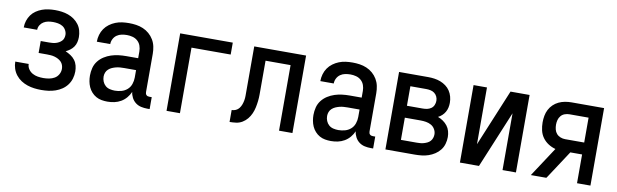

<svg xmlns="http://www.w3.org/2000/svg" viewBox="-39 -894 4079 1269"><g transform="rotate(10 2000.0 -260.0)"><path d="M253 8Q229 8 205.5 5Q182 2 159.5 -5.5Q137 -13 117 -26Q97 -39 82 -58Q67 -77 59.5 -100Q52 -123 52 -146V-147H142Q142 -128 153 -112Q164 -96 180.5 -87Q197 -78 215.5 -75Q234 -72 253 -72Q272 -72 291.5 -75.5Q311 -79 327.5 -88.5Q344 -98 354 -115.5Q364 -133 364 -153Q364 -166 359.5 -178.5Q355 -191 346 -200Q337 -209 325.5 -215Q314 -221 301.5 -224.5Q289 -228 276 -229Q263 -230 250 -230H194V-310H250Q261 -310 272.5 -311Q284 -312 294.5 -315Q305 -318 315 -323.5Q325 -329 333 -337Q341 -345 344.5 -356Q348 -367 348 -378Q348 -394 339.5 -409.5Q331 -425 317 -433.5Q303 -442 286 -445Q269 -448 253 -448Q236 -448 220 -445Q204 -442 190 -433.5Q176 -425 167 -410.5Q158 -396 158 -379H68V-381Q68 -403 75 -424.5Q82 -446 95 -464Q108 -482 126.5 -494.5Q145 -507 165.5 -514.5Q186 -522 208.5 -525Q231 -528 253 -528Q275 -528 297.5 -525Q320 -522 341 -514.5Q362 -507 380.5 -494Q399 -481 412.5 -463Q426 -445 432 -423Q438 -401 438 -379Q438 -362 434 -345Q430 -328 420.5 -314Q411 -300 397 -289.5Q383 -279 368 -272Q386 -264 403 -253Q420 -242 432 -226Q444 -210 449 -190.5Q454 -171 454 -151Q454 -127 447 -103.5Q440 -80 425.5 -60.5Q411 -41 391 -27.5Q371 -14 348 -6Q325 2 301 5Q277 8 253 8Z M697 8Q677 8 657.5 4.5Q638 1 621 -8.5Q604 -18 590.5 -33Q577 -48 569 -66Q561 -84 557.5 -103.5Q554 -123 554 -142Q554 -168 560.5 -193.5Q567 -219 583 -239.5Q599 -260 621 -274Q643 -288 667.5 -296Q692 -304 717.5 -307Q743 -310 769 -310H848V-355Q848 -375 841.5 -393.5Q835 -412 820.5 -425Q806 -438 787 -443Q768 -448 749 -448Q731 -448 713.5 -444.5Q696 -441 681.5 -431Q667 -421 658.5 -404.5Q650 -388 650 -370H560V-371Q560 -394 566.5 -416.5Q573 -439 586 -458Q599 -477 618 -491Q637 -505 658.5 -513.5Q680 -522 702.5 -525Q725 -528 749 -528Q773 -528 797 -524.5Q821 -521 843.5 -511.5Q866 -502 884.5 -486Q903 -470 915.5 -449Q928 -428 933 -404Q938 -380 938 -355V-99Q938 -93 939.5 -88Q941 -83 945 -79Q949 -75 954 -73.5Q959 -72 965 -72H981V8H965Q944 8 923.5 3.5Q903 -1 886.5 -13.5Q870 -26 860 -45Q850 -64 848 -84Q839 -63 823.5 -44.5Q808 -26 787.5 -14Q767 -2 744 3Q721 8 697 8ZM733 -72Q755 -72 777 -78Q799 -84 816 -99Q833 -114 840.5 -136Q848 -158 848 -180V-230H769Q755 -230 741 -229Q727 -228 713.5 -224.5Q700 -221 687.5 -215.5Q675 -210 664.5 -200.5Q654 -191 649 -178Q644 -165 644 -151Q644 -134 650.5 -118Q657 -102 669.5 -91Q682 -80 699 -76Q716 -72 733 -72Z M1093 0V-520H1446V-440H1183V0Z M1516 0V-80Q1530 -80 1543.5 -86Q1557 -92 1566 -104Q1575 -116 1580 -130Q1585 -144 1587.5 -158.5Q1590 -173 1590 -187.5Q1590 -202 1590 -217V-520H1938V0H1848V-440H1680V-257Q1680 -235 1680 -213Q1680 -191 1677.5 -169Q1675 -147 1670.5 -125.5Q1666 -104 1657 -83.5Q1648 -63 1634 -46Q1620 -29 1601 -17.5Q1582 -6 1560 -3Q1538 0 1516 0Z M2197 8Q2177 8 2157.5 4.5Q2138 1 2121 -8.5Q2104 -18 2090.5 -33Q2077 -48 2069 -66Q2061 -84 2057.5 -103.5Q2054 -123 2054 -142Q2054 -168 2060.5 -193.5Q2067 -219 2083 -239.5Q2099 -260 2121 -274Q2143 -288 2167.5 -296Q2192 -304 2217.5 -307Q2243 -310 2269 -310H2348V-355Q2348 -375 2341.5 -393.5Q2335 -412 2320.5 -425Q2306 -438 2287 -443Q2268 -448 2249 -448Q2231 -448 2213.5 -444.5Q2196 -441 2181.5 -431Q2167 -421 2158.5 -404.5Q2150 -388 2150 -370H2060V-371Q2060 -394 2066.5 -416.5Q2073 -439 2086 -458Q2099 -477 2118 -491Q2137 -505 2158.5 -513.5Q2180 -522 2202.5 -525Q2225 -528 2249 -528Q2273 -528 2297 -524.5Q2321 -521 2343.5 -511.5Q2366 -502 2384.5 -486Q2403 -470 2415.5 -449Q2428 -428 2433 -404Q2438 -380 2438 -355V-99Q2438 -93 2439.5 -88Q2441 -83 2445 -79Q2449 -75 2454 -73.5Q2459 -72 2465 -72H2481V8H2465Q2444 8 2423.5 3.5Q2403 -1 2386.5 -13.5Q2370 -26 2360 -45Q2350 -64 2348 -84Q2339 -63 2323.5 -44.5Q2308 -26 2287.5 -14Q2267 -2 2244 3Q2221 8 2197 8ZM2233 -72Q2255 -72 2277 -78Q2299 -84 2316 -99Q2333 -114 2340.5 -136Q2348 -158 2348 -180V-230H2269Q2255 -230 2241 -229Q2227 -228 2213.5 -224.5Q2200 -221 2187.5 -215.5Q2175 -210 2164.5 -200.5Q2154 -191 2149 -178Q2144 -165 2144 -151Q2144 -134 2150.5 -118Q2157 -102 2169.5 -91Q2182 -80 2199 -76Q2216 -72 2233 -72Z M2562 0V-520H2758Q2779 -520 2800 -517Q2821 -514 2840.5 -506.5Q2860 -499 2877 -486.5Q2894 -474 2905.5 -456.5Q2917 -439 2922.5 -418.5Q2928 -398 2928 -377Q2928 -361 2924.5 -345Q2921 -329 2913 -315Q2905 -301 2893 -290Q2881 -279 2867 -272Q2886 -265 2902.5 -253.5Q2919 -242 2931 -226.5Q2943 -211 2948.5 -191.5Q2954 -172 2954 -152Q2954 -129 2947.5 -106Q2941 -83 2926.5 -64.5Q2912 -46 2892 -33Q2872 -20 2850 -12.5Q2828 -5 2804.5 -2.5Q2781 0 2758 0ZM2652 -309H2758Q2773 -309 2787.5 -312Q2802 -315 2814 -323.5Q2826 -332 2832 -346Q2838 -360 2838 -375Q2838 -390 2831.5 -403.5Q2825 -417 2813.5 -425.5Q2802 -434 2787.5 -437Q2773 -440 2758 -440H2652ZM2652 -80H2758Q2770 -80 2782 -81Q2794 -82 2806 -85.5Q2818 -89 2829 -94.5Q2840 -100 2848 -109Q2856 -118 2860 -130Q2864 -142 2864 -154Q2864 -172 2854.5 -188.5Q2845 -205 2829 -214Q2813 -223 2794.5 -226Q2776 -229 2758 -229H2652Z M3062 0V-520H3152V-139L3310 -520H3438V0H3348V-381L3190 0Z M3538 0 3668 -198Q3642 -205 3619.5 -219.5Q3597 -234 3581.5 -255.5Q3566 -277 3560 -303.5Q3554 -330 3554 -357Q3554 -379 3558 -401Q3562 -423 3572 -442.5Q3582 -462 3598 -477.5Q3614 -493 3634 -502.5Q3654 -512 3676 -516Q3698 -520 3720 -520H3938V0H3848V-193H3769L3649 -10L3642 0ZM3848 -273V-440H3720Q3704 -440 3688.5 -434.5Q3673 -429 3662.5 -416.5Q3652 -404 3648 -388.5Q3644 -373 3644 -357Q3644 -341 3648 -325Q3652 -309 3662.5 -297Q3673 -285 3688.5 -279Q3704 -273 3720 -273Z"/></g></svg>

Font: Iosevka SS18 Medium
Style: Regular
Weight: 500
Monospace: yes
Designer: Belleve Invis
Foundry: Belleve Invis
Version: Version 25.1.1; ttfautohint (v1.8.4)